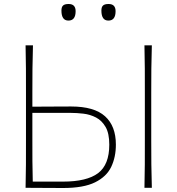

<svg xmlns="http://www.w3.org/2000/svg" viewBox="-20 -940 888 961"><path d="M296 1Q239.5 1 194.2 0.5Q149 0 108 0Q109.5 -61 109.8 -117Q110 -173 110 -238V-475Q110 -540.5 109.8 -596.5Q109.5 -652.5 108 -713H145Q143 -652.5 142.5 -596.5Q142 -540.5 142 -475V-406Q174.5 -406 223.8 -406.5Q273 -407 336 -407Q451.5 -407 505.8 -358Q560 -309 560 -216Q560 -154 536.8 -105Q513.5 -56 456 -27.5Q398.5 1 296 1ZM144 -31H295Q414.5 -31 470.8 -73.2Q527 -115.5 527 -216Q527 -272.5 508.5 -304.5Q490 -336.5 460.8 -351.8Q431.5 -367 398 -371Q364.5 -375 334 -375H142V-242Q142 -184 142.2 -133.5Q142.5 -83 144 -31ZM703 0Q704.5 -61 704.8 -117Q705 -173 705 -238V-475Q705 -540.5 704.8 -596.5Q704.5 -652.5 703 -713H740Q738 -652.5 737.5 -596.5Q737 -540.5 737 -475V-238Q737 -173 737.5 -117Q738 -61 740 0ZM522.5 -837Q487.5 -837 487.5 -887Q487.5 -905 495.8 -912.5Q504 -920 523.5 -920Q558.5 -920 558.5 -884Q558.5 -837 522.5 -837ZM322.5 -837Q287.5 -837 287.5 -887Q287.5 -905 295.8 -912.5Q304 -920 323.5 -920Q358.5 -920 358.5 -884Q358.5 -837 322.5 -837Z"/></svg>

Font: Commissioner Flair Thin
Style: Regular
Weight: 100
Designer: Kostas Bartsokas
Foundry: Kostas Bartsokas
Version: Version 1.000; ttfautohint (v1.8.3)